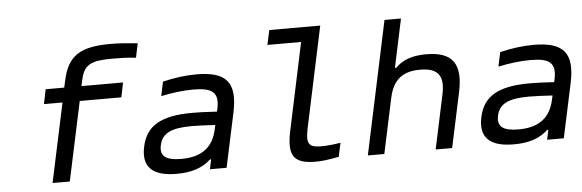

<svg xmlns="http://www.w3.org/2000/svg" viewBox="-47 -861 3095 1021"><g transform="rotate(-5 1500.0 -350.5)"><path d="M567 -631C604 -631 647 -631 697 -625L713 -701C653 -707 613 -710 568 -710C408 -710 339 -669 311 -536L303 -500H204L188 -422H287L197 0H289L379 -422H601L617 -500H395L402 -532C419 -613 458 -631 567 -631Z M1009 -509C950 -509 892 -501 829 -486L813 -410C873 -423 934 -430 985 -430C1088 -430 1123 -403 1104 -315L1101 -302C1040 -306 995 -307 970 -307C801 -307 722 -259 699 -150C676 -42 732 9 859 9C941 9 998 -11 1042 -52H1048L1037 0H1126L1188 -290C1221 -447 1170 -509 1009 -509ZM788 -150C801 -212 850 -237 960 -237C989 -237 1041 -235 1086 -232L1081 -209C1061 -115 999 -68 892 -68C807 -68 776 -93 788 -150Z M1638 -70C1573 -70 1556 -88 1573 -169L1688 -710H1416L1399 -632H1579L1480 -165C1452 -33 1486 9 1601 9C1636 9 1665 5 1725 -6L1741 -80C1701 -73 1666 -70 1638 -70Z M2031 -710 1880 0H1968L2030 -291C2050 -388 2101 -430 2196 -430C2291 -430 2324 -388 2304 -291L2242 0H2330L2393 -295C2424 -443 2375 -509 2236 -509C2161 -509 2109 -490 2071 -451H2064L2119 -710Z M2809 -509C2750 -509 2692 -501 2629 -486L2613 -410C2673 -423 2734 -430 2785 -430C2888 -430 2923 -403 2904 -315L2901 -302C2840 -306 2795 -307 2770 -307C2601 -307 2522 -259 2499 -150C2476 -42 2532 9 2659 9C2741 9 2798 -11 2842 -52H2848L2837 0H2926L2988 -290C3021 -447 2970 -509 2809 -509ZM2588 -150C2601 -212 2650 -237 2760 -237C2789 -237 2841 -235 2886 -232L2881 -209C2861 -115 2799 -68 2692 -68C2607 -68 2576 -93 2588 -150Z"/></g></svg>

Font: LT Wave Mono
Style: Italic
Weight: 400
Designer: Daniel Lyons
Version: Version 2.5 (Glyphs App)